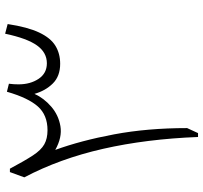

<svg xmlns="http://www.w3.org/2000/svg" viewBox="-42 -750 791 748"><g transform="rotate(-90 354.0 -375.5)"><path d="M597.2 -751.5 634.8 -741.7Q623 -663.6 601.8 -618.9Q580.6 -574.2 550.3 -555.7Q520 -537.1 480 -537.1Q431.6 -537.1 403.3 -565.7Q375 -594.2 362.8 -637.2Q346.2 -600.6 313.2 -572Q280.3 -543.5 236.8 -536.1Q193.4 -528.8 144.5 -556.2Q180.7 -457 205.1 -326.9Q229.5 -196.8 229.5 -42.5L210 0H194.8Q187 -201.2 148.7 -369.9Q110.4 -538.6 37.6 -676.8L58.1 -732.9H71.3Q102.1 -675.3 123 -643.3Q144 -611.3 166.3 -598.9Q188.5 -586.4 221.2 -586.4Q280.3 -586.4 313.7 -624Q347.2 -661.6 371.1 -744.6L402.3 -736.8Q400.9 -726.1 400.4 -717Q399.9 -708 399.9 -699.2Q399.9 -653.3 421.4 -621.1Q442.9 -588.9 481.9 -588.9Q523.9 -588.9 551.5 -627.4Q579.1 -666 597.2 -751.5Z"/></g></svg>

Font: Pinar DS1-Light
Style: Regular
Weight: 300
Designer: Amin Abedi
Version: Version 2.000